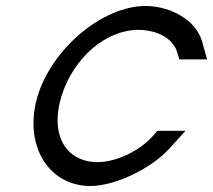

<svg xmlns="http://www.w3.org/2000/svg" viewBox="-20 -603 714 643"><path d="M656.9 -464 673.5 -404H580.5L574.6 -424C561.6 -473 510.5 -502 443.8 -503C334.8 -503 226.3 -410 185.9 -281C146.5 -152 199.3 -60 308.3 -60C371.6 -61 447 -98 490.6 -146L507.4 -165H601.4L545.8 -104C487.2 -40 369.2 19 283.9 20C138.9 20 58 -121 105.9 -281C154.8 -441 323.2 -583 468.2 -583H469.2C552.9 -582 636.6 -535 656.9 -464Z"/></svg>

Font: Nordica Plus
Style: NordicaClassicLightObl
Weight: 300
Version: Version 1.01